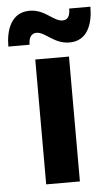

<svg xmlns="http://www.w3.org/2000/svg" viewBox="-92 -731 443 766"><g transform="rotate(-5 129.0 -348.0)"><path d="M44.2 -560.8C44.2 -592.5 57.5 -605.8 75.8 -605.8C110.8 -605.8 141.7 -555.8 204.2 -555.8C276.7 -555.8 299.2 -623.3 299.2 -690.8H214.2C214.2 -660.8 205 -645.8 184.2 -645.8C146.7 -645.8 117.5 -695.8 55.8 -695.8C-17.5 -695.8 -40.8 -627.5 -40.8 -560.8ZM196.7 0V-500H61.7V0Z"/></g></svg>

Font: Familjen Grotesk
Style: Bold
Weight: 700
Designer: Anders Wikstroem, Jonas Baeckman, Matilda Gysing, Kristian Moeller
Foundry: Familjen STHLM AB
Version: Version 2.000